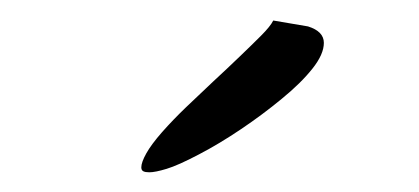

<svg xmlns="http://www.w3.org/2000/svg" viewBox="-20 -736 412 189"><path d="M124 -585Q128.9 -593.8 139.6 -606Q150.4 -618.2 163.1 -630.4Q175.8 -642.6 189.9 -655.8Q204.1 -668.9 215.8 -680.2Q227.5 -691.4 236.8 -700.7Q246.1 -710 249 -715.8L283.2 -710Q298.8 -705.1 298.8 -693.8Q298.8 -682.6 287.6 -668.5Q276.4 -654.3 257.3 -638.7Q238.3 -623 217.3 -608.9Q196.3 -594.7 175.8 -584Q155.3 -573.2 144 -569.8Q132.8 -566.4 127 -566.4Q123 -566.4 121.1 -567.4Q119.1 -568.4 119.1 -571.3Q119.1 -576.2 124 -585Z"/></svg>

Font: Scriphy
Style: Regular
Weight: 400
Designer: Ala M. Lockhart
Foundry: Ala M. Lockhart
Version: Version 1.0 2021